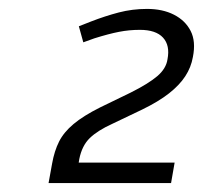

<svg xmlns="http://www.w3.org/2000/svg" viewBox="-20 -831 456 431"><path d="M89 -420 97 -464Q102 -492 112.5 -513Q123 -534 145 -552.5Q167 -571 205 -590L273 -623Q313 -643 333 -660Q353 -677 356 -698Q362 -729 346 -746.5Q330 -764 294 -764Q270 -764 247 -759.5Q224 -755 192 -745L167 -736L157 -772L185 -783Q216 -795 246.5 -803Q277 -811 310 -811Q345 -811 370.5 -798Q396 -785 408 -761.5Q420 -738 413 -703Q409 -680 396 -660Q383 -640 359.5 -621.5Q336 -603 299 -585L232 -553Q199 -538 181.5 -521Q164 -504 158 -474L155 -456L144 -466H372L364 -420Z"/></svg>

Font: REM ExtraLight
Style: Italic
Weight: 250
Italic angle: -11°
Designer: Octavio Pardo
Foundry: Ashler Design
Version: Version 1.005;gftools[0.9.28]